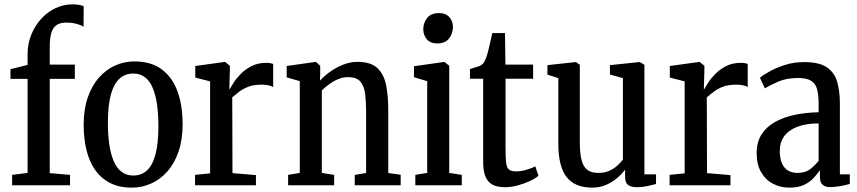

<svg xmlns="http://www.w3.org/2000/svg" viewBox="-20 -849 3926 880"><path d="M35.5 0V-47.5L106.5 -56.5V-487.5H28V-532L106.5 -551.5V-601Q106.5 -649 123.5 -690.5Q140.5 -732 169.2 -763.2Q198 -794.5 234.8 -811.8Q271.5 -829 311 -829Q333 -829 345 -826.2Q357 -823.5 363.5 -820.5L363 -726Q354 -733 332.8 -739.2Q311.5 -745.5 284 -745.5Q254.5 -745.5 238 -733.2Q221.5 -721 214.8 -696.5Q208 -672 208 -635.5V-553H323V-487.5H208V-55.5L301 -47.5V0Z M363.5 -277Q363.5 -348 382.2 -402.2Q401 -456.5 433.8 -493.5Q466.5 -530.5 508.2 -549Q550 -567.5 595.5 -567.5Q673.5 -567.5 722.2 -530.5Q771 -493.5 794 -428.8Q817 -364 817 -280.5Q817 -208.5 798.2 -154Q779.5 -99.5 746.8 -62.8Q714 -26 672 -7.5Q630 11 584.5 11Q526.5 11 484.8 -10.2Q443 -31.5 416 -70.2Q389 -109 376.2 -161.5Q363.5 -214 363.5 -277ZM591 -44.5Q628 -44.5 653.5 -67.8Q679 -91 692.5 -141.2Q706 -191.5 706 -271Q706 -325 699.8 -369.2Q693.5 -413.5 680.2 -445.5Q667 -477.5 644.8 -494.8Q622.5 -512 591 -512Q554 -512 528 -488.8Q502 -465.5 488.2 -415.8Q474.5 -366 474.5 -285.5Q474.5 -231 481 -186.8Q487.5 -142.5 501.2 -110.5Q515 -78.5 537.2 -61.5Q559.5 -44.5 591 -44.5Z M874 0V-47.5L943 -54.5V-476L875 -493.5V-546.5L1009 -565H1012L1033.5 -547.5V-528.5L1031 -440.5H1033Q1037.5 -449 1049.8 -468.5Q1062 -488 1082.5 -509.2Q1103 -530.5 1132.5 -545.8Q1162 -561 1200.5 -561Q1211.5 -561 1219.2 -559.5Q1227 -558 1232 -556V-449.5Q1227 -454 1213 -457.5Q1199 -461 1179.5 -461Q1142 -461 1117 -451Q1092 -441 1075 -427.5Q1058 -414 1044.5 -403L1045.5 -55.5L1153 -46.5V0Z M1354 -56.5V-477L1294 -494.5V-546.5L1424.5 -565H1428.5L1447.5 -547.5V-506L1446.5 -479.5Q1465 -500 1492.5 -519.8Q1520 -539.5 1552.5 -552.5Q1585 -565.5 1618 -565.5Q1678.5 -565.5 1708.8 -537.8Q1739 -510 1749.2 -460.5Q1759.5 -411 1759.5 -345.5V-56L1816.5 -48V0H1606V-47.5L1658 -56V-337Q1658 -383.5 1653.5 -419.2Q1649 -455 1631.5 -475.2Q1614 -495.5 1575 -495.5Q1552.5 -495.5 1530.5 -486.5Q1508.5 -477.5 1489.2 -463.2Q1470 -449 1455 -435V-56.5L1511.5 -47.5V0H1300.5V-47.5Z M1883.5 0V-47.5L1938 -56.5V-477L1877.5 -495V-545.5L2015 -565H2017.5L2039 -547.5V-56.5L2096.5 -47.5V0ZM1984 -650Q1952.5 -650 1936.2 -669.2Q1920 -688.5 1920 -715Q1920 -744 1937.8 -766.5Q1955.5 -789 1991.5 -789H1992.5Q2023.5 -789 2039.8 -770.2Q2056 -751.5 2056 -725Q2056 -696 2038.2 -673Q2020.5 -650 1985 -650Z M2294.5 9Q2240.5 9 2217.5 -18.8Q2194.5 -46.5 2194.5 -105.5V-488H2134V-532.5Q2143.5 -536 2154 -538.8Q2164.5 -541.5 2173.5 -544.8Q2182.5 -548 2187 -551.5Q2192.5 -555.5 2196.2 -560.5Q2200 -565.5 2203.2 -572.5Q2206.5 -579.5 2209.5 -588Q2214 -600.5 2219 -622Q2224 -643.5 2229 -664.8Q2234 -686 2236.5 -697.5H2294.5L2296.5 -553H2423.5V-488H2297V-178.5Q2297 -131.5 2299.2 -106.8Q2301.5 -82 2311.8 -72.8Q2322 -63.5 2345.5 -63.5Q2368.5 -63.5 2394 -71.2Q2419.5 -79 2433.5 -86.5L2448 -43.5Q2434.5 -31.5 2409 -19.5Q2383.5 -7.5 2353.2 0.8Q2323 9 2294.5 9Z M2899 9Q2872.5 9 2858.8 -1.2Q2845 -11.5 2845 -38V-71.5Q2830.5 -52 2808.8 -33.2Q2787 -14.5 2758.2 -1.8Q2729.5 11 2694 11Q2615.5 11 2577.2 -37.2Q2539 -85.5 2539 -190V-491L2489 -507V-550.5L2618.5 -564.5H2620L2637.5 -552V-197.5Q2637.5 -148.5 2645 -117.2Q2652.5 -86 2671 -71.2Q2689.5 -56.5 2722.5 -56.5Q2751.5 -56.5 2772.8 -66.2Q2794 -76 2809.5 -90Q2825 -104 2835 -117.5V-491L2775.5 -507.5V-550.5L2910 -564.5H2912.5L2933.5 -552V-50H2987L2986.5 -5.5Q2971 -1.5 2947.8 3.8Q2924.5 9 2899 9Z M3049 0V-47.5L3118 -54.5V-476L3050 -493.5V-546.5L3184 -565H3187L3208.5 -547.5V-528.5L3206 -440.5H3208Q3212.5 -449 3224.8 -468.5Q3237 -488 3257.5 -509.2Q3278 -530.5 3307.5 -545.8Q3337 -561 3375.5 -561Q3386.5 -561 3394.2 -559.5Q3402 -558 3407 -556V-449.5Q3402 -454 3388 -457.5Q3374 -461 3354.5 -461Q3317 -461 3292 -451Q3267 -441 3250 -427.5Q3233 -414 3219.5 -403L3220.5 -55.5L3328 -46.5V0Z M3597.5 11Q3557 11 3523 -6.8Q3489 -24.5 3468.5 -59.8Q3448 -95 3448 -147.5Q3448 -198.5 3471 -233.8Q3494 -269 3533.8 -290.8Q3573.5 -312.5 3624.5 -323Q3675.5 -333.5 3732 -334.5V-374Q3732 -413.5 3725.2 -439.5Q3718.5 -465.5 3698 -478.5Q3677.5 -491.5 3637 -491.5Q3584 -491.5 3545.2 -474.2Q3506.5 -457 3485.5 -444L3463 -493Q3475 -503 3504.5 -520Q3534 -537 3576 -550.8Q3618 -564.5 3666 -564.5Q3733 -564.5 3768.2 -541.5Q3803.5 -518.5 3816.5 -475.8Q3829.5 -433 3829.5 -373V-50H3875V-6Q3865.5 -3 3849.5 0.5Q3833.5 4 3816 6.2Q3798.5 8.5 3783 8.5Q3763.5 8.5 3750.8 -1.8Q3738 -12 3738 -38.5V-69Q3727.5 -54 3711 -35.2Q3694.5 -16.5 3667.5 -2.8Q3640.5 11 3597.5 11ZM3634 -56.5Q3670 -56.5 3691 -72Q3712 -87.5 3732 -111.5V-283.5Q3671.5 -283 3632 -267Q3592.5 -251 3573.2 -223.2Q3554 -195.5 3554 -159.5Q3554 -121.5 3564.5 -99Q3575 -76.5 3593.2 -66.5Q3611.5 -56.5 3634 -56.5Z"/></svg>

Font: Merriweather 24pt SemiCondensed
Style: Regular
Weight: 400
Width: 4
Designer: Eben Sorkin
Foundry: Eben Sorkin
Version: Version 2.100